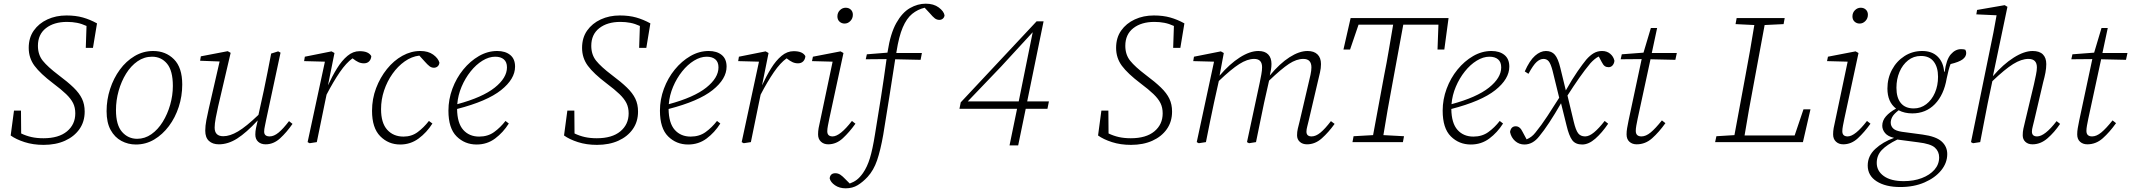

<svg xmlns="http://www.w3.org/2000/svg" viewBox="-20 -772 11577 1043"><path d="M38 -36 56 -171H94L95 -47Q122 -34 151 -27.5Q180 -21 216 -21Q299 -21 344 -58.5Q389 -96 389 -156Q389 -188 377 -212Q365 -236 339 -261Q313 -286 269 -319Q199 -372 167.5 -414.5Q136 -457 136 -512Q136 -567 163.5 -606Q191 -645 237.5 -666.5Q284 -688 341 -688Q391 -688 430 -677Q469 -666 507 -645L485 -512H446L450 -631Q424 -643 398.5 -648Q373 -653 344 -653Q273 -653 229.5 -619Q186 -585 186 -523Q186 -475 212.5 -442Q239 -409 297 -365Q348 -327 379.5 -296.5Q411 -266 425.5 -235.5Q440 -205 440 -166Q440 -111 411.5 -70.5Q383 -30 333 -7.5Q283 15 217 15Q160 15 113.5 0Q67 -15 38 -36Z M718 13Q676 13 639.5 -6.5Q603 -26 581 -66Q559 -106 559 -168Q559 -230 578 -288.5Q597 -347 631 -393.5Q665 -440 711.5 -467.5Q758 -495 812 -495Q880 -495 925 -450Q970 -405 970 -313Q970 -250 951 -191.5Q932 -133 897.5 -87Q863 -41 817.5 -14Q772 13 718 13ZM725 -18Q767 -18 802.5 -43Q838 -68 864 -110Q890 -152 904.5 -203Q919 -254 919 -305Q919 -388 887.5 -426Q856 -464 806 -464Q763 -464 727 -439Q691 -414 665 -372Q639 -330 624.5 -278.5Q610 -227 610 -174Q610 -93 643 -55.5Q676 -18 725 -18Z M1169 12Q1135 12 1115 -6.5Q1095 -25 1095 -62Q1095 -88 1101 -119.5Q1107 -151 1114 -181L1173 -438L1067 -442L1071 -466L1217 -494L1233 -485L1165 -194Q1158 -164 1152 -131.5Q1146 -99 1146 -79Q1146 -32 1193 -32Q1229 -32 1273 -58Q1317 -84 1384 -148L1413 -280Q1424 -330 1433.5 -380.5Q1443 -431 1453 -481L1491 -493L1504 -486L1426 -122Q1423 -105 1419 -87.5Q1415 -70 1415 -57Q1415 -31 1445 -31Q1468 -31 1493 -51.5Q1518 -72 1550 -114L1569 -99Q1537 -53 1501.5 -20.5Q1466 12 1423 12Q1398 12 1382.5 -2Q1367 -16 1367 -41Q1367 -58 1370.5 -75.5Q1374 -93 1380 -118Q1318 -51 1268.5 -19.5Q1219 12 1169 12Z M1651 0 1745 -437 1632 -440 1636 -464 1781 -493 1797 -484 1762 -310V-309Q1785 -359 1811 -401Q1837 -443 1867.5 -468.5Q1898 -494 1933 -494Q1959 -494 1974.5 -487Q1990 -480 1997 -467Q1996 -450 1985.5 -439Q1975 -428 1957 -428Q1941 -428 1927 -434.5Q1913 -441 1898 -453L1895 -455Q1861 -431 1826 -380Q1791 -329 1754 -258L1745 -215Q1734 -161 1723 -107.5Q1712 -54 1701 0L1662 6Z M2154 13Q2090 13 2045.5 -32Q2001 -77 2001 -170Q2001 -235 2023 -293Q2045 -351 2082 -397Q2119 -443 2166 -469Q2213 -495 2263 -495Q2306 -495 2333 -475.5Q2360 -456 2367 -432Q2366 -419 2357.5 -411.5Q2349 -404 2337 -404Q2324 -404 2313 -412.5Q2302 -421 2288 -437L2258 -470Q2216 -465 2178.5 -438.5Q2141 -412 2112 -371Q2083 -330 2066.5 -280.5Q2050 -231 2050 -179Q2050 -104 2083.5 -67Q2117 -30 2172 -30Q2216 -30 2249 -54.5Q2282 -79 2310 -115L2329 -101Q2298 -52 2254 -19.5Q2210 13 2154 13Z M2670 -464Q2636 -464 2601 -442.5Q2566 -421 2536.5 -384Q2507 -347 2487.5 -301Q2468 -255 2464 -206Q2601 -243 2667.5 -296Q2734 -349 2734 -406Q2734 -435 2717 -449.5Q2700 -464 2670 -464ZM2569 13Q2505 13 2460.5 -31Q2416 -75 2416 -171Q2416 -232 2437.5 -290Q2459 -348 2496.5 -394Q2534 -440 2581.5 -467.5Q2629 -495 2681 -495Q2725 -495 2751.5 -473.5Q2778 -452 2778 -410Q2778 -343 2702 -282.5Q2626 -222 2463 -180Q2464 -103 2496.5 -66.5Q2529 -30 2583 -30Q2630 -30 2664 -54.5Q2698 -79 2726 -115L2744 -101Q2713 -52 2669.5 -19.5Q2626 13 2569 13Z M3044 -36 3062 -171H3100L3101 -47Q3128 -34 3157 -27.5Q3186 -21 3222 -21Q3305 -21 3350 -58.5Q3395 -96 3395 -156Q3395 -188 3383 -212Q3371 -236 3345 -261Q3319 -286 3275 -319Q3205 -372 3173.5 -414.5Q3142 -457 3142 -512Q3142 -567 3169.5 -606Q3197 -645 3243.5 -666.5Q3290 -688 3347 -688Q3397 -688 3436 -677Q3475 -666 3513 -645L3491 -512H3452L3456 -631Q3430 -643 3404.5 -648Q3379 -653 3350 -653Q3279 -653 3235.5 -619Q3192 -585 3192 -523Q3192 -475 3218.5 -442Q3245 -409 3303 -365Q3354 -327 3385.5 -296.5Q3417 -266 3431.5 -235.5Q3446 -205 3446 -166Q3446 -111 3417.5 -70.5Q3389 -30 3339 -7.5Q3289 15 3223 15Q3166 15 3119.5 0Q3073 -15 3044 -36Z M3819 -464Q3785 -464 3750 -442.5Q3715 -421 3685.5 -384Q3656 -347 3636.5 -301Q3617 -255 3613 -206Q3750 -243 3816.5 -296Q3883 -349 3883 -406Q3883 -435 3866 -449.5Q3849 -464 3819 -464ZM3718 13Q3654 13 3609.5 -31Q3565 -75 3565 -171Q3565 -232 3586.5 -290Q3608 -348 3645.5 -394Q3683 -440 3730.5 -467.5Q3778 -495 3830 -495Q3874 -495 3900.5 -473.5Q3927 -452 3927 -410Q3927 -343 3851 -282.5Q3775 -222 3612 -180Q3613 -103 3645.5 -66.5Q3678 -30 3732 -30Q3779 -30 3813 -54.5Q3847 -79 3875 -115L3893 -101Q3862 -52 3818.5 -19.5Q3775 13 3718 13Z M4009 0 4103 -437 3990 -440 3994 -464 4139 -493 4155 -484 4120 -310V-309Q4143 -359 4169 -401Q4195 -443 4225.5 -468.5Q4256 -494 4291 -494Q4317 -494 4332.5 -487Q4348 -480 4355 -467Q4354 -450 4343.5 -439Q4333 -428 4315 -428Q4299 -428 4285 -434.5Q4271 -441 4256 -453L4253 -455Q4219 -431 4184 -380Q4149 -329 4112 -258L4103 -215Q4092 -161 4081 -107.5Q4070 -54 4059 0L4020 6Z M4424 -42Q4424 -59 4427 -76.5Q4430 -94 4436 -119L4503 -437L4391 -440L4396 -464L4546 -493L4562 -484L4485 -127Q4481 -108 4477.5 -89.5Q4474 -71 4474 -59Q4474 -31 4503 -31Q4543 -31 4608 -115L4627 -100Q4594 -54 4558.5 -21Q4523 12 4479 12Q4455 12 4439.5 -2.5Q4424 -17 4424 -42ZM4568 -644Q4552 -644 4540.5 -654.5Q4529 -665 4529 -683Q4529 -703 4542.5 -716.5Q4556 -730 4574 -730Q4591 -730 4602 -719.5Q4613 -709 4613 -692Q4613 -672 4599.5 -658Q4586 -644 4568 -644Z M4574 251Q4540 251 4516 234.5Q4492 218 4487 197Q4490 169 4518 169Q4533 169 4545.5 177.5Q4558 186 4571 200L4596 225Q4618 217 4634.5 204.5Q4651 192 4668 168Q4691 135 4705.5 87.5Q4720 40 4733 -41Q4750 -143 4766 -245.5Q4782 -348 4796 -451L4683 -450L4689 -477L4801 -486Q4801 -488 4801.5 -489.5Q4802 -491 4802 -492Q4817 -590 4849 -647Q4881 -704 4923 -728Q4965 -752 5009 -752Q5052 -752 5079.5 -731.5Q5107 -711 5111 -689Q5110 -678 5102 -671Q5094 -664 5083 -664Q5069 -664 5058 -672.5Q5047 -681 5031 -700L5003 -730Q4965 -721 4935 -696.5Q4905 -672 4884 -623Q4863 -574 4850 -491Q4850 -490 4849.5 -488Q4849 -486 4849 -484H4988L4981 -447L4843 -450Q4827 -349 4811 -245Q4795 -141 4778 -40Q4763 45 4744.5 99Q4726 153 4693 189Q4667 217 4639 234Q4611 251 4574 251Z M5464 18 5505 -181H5192L5199 -216L5611 -656H5649L5560 -221H5678L5670 -181H5552L5511 18ZM5418 -410 5237 -221H5514L5590 -597Z M5945 -36 5963 -171H6001L6002 -47Q6029 -34 6058 -27.5Q6087 -21 6123 -21Q6206 -21 6251 -58.5Q6296 -96 6296 -156Q6296 -188 6284 -212Q6272 -236 6246 -261Q6220 -286 6176 -319Q6106 -372 6074.5 -414.5Q6043 -457 6043 -512Q6043 -567 6070.5 -606Q6098 -645 6144.5 -666.5Q6191 -688 6248 -688Q6298 -688 6337 -677Q6376 -666 6414 -645L6392 -512H6353L6357 -631Q6331 -643 6305.5 -648Q6280 -653 6251 -653Q6180 -653 6136.5 -619Q6093 -585 6093 -523Q6093 -475 6119.5 -442Q6146 -409 6204 -365Q6255 -327 6286.5 -296.5Q6318 -266 6332.5 -235.5Q6347 -205 6347 -166Q6347 -111 6318.5 -70.5Q6290 -30 6240 -7.5Q6190 15 6124 15Q6067 15 6020.5 0Q5974 -15 5945 -36Z M7080 12Q7056 12 7041 -1.5Q7026 -15 7026 -37Q7026 -56 7030 -72.5Q7034 -89 7040 -113L7087 -314Q7094 -342 7099 -365.5Q7104 -389 7104 -406Q7104 -452 7060 -452Q7023 -452 6982 -425Q6941 -398 6874 -334L6847 -214Q6836 -161 6825 -107.5Q6814 -54 6803 0L6765 6L6754 0L6823 -322Q6828 -346 6832 -368Q6836 -390 6836 -407Q6836 -452 6793 -452Q6756 -452 6712 -424Q6668 -396 6601 -332L6575 -215Q6563 -161 6552.5 -107.5Q6542 -54 6531 0L6492 6L6481 0L6575 -437L6462 -440L6466 -464L6612 -493L6628 -484L6605 -361Q6660 -425 6715 -460Q6770 -495 6816 -495Q6851 -495 6869 -476.5Q6887 -458 6887 -425Q6887 -410 6884.5 -394.5Q6882 -379 6878 -362Q6932 -427 6985 -461Q7038 -495 7083 -495Q7118 -495 7137 -476.5Q7156 -458 7156 -424Q7156 -402 7150.5 -378Q7145 -354 7138 -325L7090 -120Q7086 -102 7081.5 -85.5Q7077 -69 7077 -57Q7077 -31 7105 -31Q7128 -31 7153 -51.5Q7178 -72 7210 -114L7230 -99Q7197 -53 7160.5 -20.5Q7124 12 7080 12Z M7278 -503 7317 -674H7849L7826 -503H7789L7794 -638H7603L7543 -312Q7530 -244 7518 -175Q7506 -106 7495 -38L7607 -32L7601 0H7327L7333 -32L7439 -38L7499 -362Q7513 -431 7524.5 -500Q7536 -569 7548 -638H7360L7314 -503Z M8071 -464Q8037 -464 8002 -442.5Q7967 -421 7937.5 -384Q7908 -347 7888.5 -301Q7869 -255 7865 -206Q8002 -243 8068.5 -296Q8135 -349 8135 -406Q8135 -435 8118 -449.5Q8101 -464 8071 -464ZM7970 13Q7906 13 7861.5 -31Q7817 -75 7817 -171Q7817 -232 7838.5 -290Q7860 -348 7897.5 -394Q7935 -440 7982.5 -467.5Q8030 -495 8082 -495Q8126 -495 8152.5 -473.5Q8179 -452 8179 -410Q8179 -343 8103 -282.5Q8027 -222 7864 -180Q7865 -103 7897.5 -66.5Q7930 -30 7984 -30Q8031 -30 8065 -54.5Q8099 -79 8127 -115L8145 -101Q8114 -52 8070.5 -19.5Q8027 13 7970 13Z M8183 -55Q8188 -86 8214 -86Q8237 -86 8251 -56L8273 -15Q8287 -21 8298.5 -29.5Q8310 -38 8321 -52Q8353 -91 8386 -141.5Q8419 -192 8450 -241L8414 -388Q8404 -426 8393 -439Q8382 -452 8365 -452Q8346 -452 8327.5 -435.5Q8309 -419 8283 -371L8263 -384Q8289 -443 8318.5 -469Q8348 -495 8378 -495Q8409 -495 8426.5 -474.5Q8444 -454 8456 -404L8486 -281Q8521 -343 8549.5 -384Q8578 -425 8597 -448Q8617 -471 8637.5 -483Q8658 -495 8683 -495Q8709 -495 8727 -480Q8745 -465 8750 -442Q8749 -428 8740.5 -417.5Q8732 -407 8718 -407Q8706 -407 8697.5 -413Q8689 -419 8681 -435L8665 -465Q8654 -460 8642.5 -450.5Q8631 -441 8620 -429Q8589 -392 8558 -347.5Q8527 -303 8495 -253L8529 -111Q8540 -65 8553 -48Q8566 -31 8591 -31Q8613 -31 8639.5 -53Q8666 -75 8697 -115L8716 -100Q8682 -50 8646 -18.5Q8610 13 8575 13Q8538 13 8520.5 -11Q8503 -35 8490 -90L8460 -211Q8391 -91 8342 -32Q8307 13 8261 13Q8232 13 8210.5 -6Q8189 -25 8183 -55Z M8871 12Q8847 12 8831.5 -2Q8816 -16 8816 -42Q8816 -59 8819 -76Q8822 -93 8827 -118L8898 -451L8784 -450L8790 -477L8908 -486L8948 -620H8982L8953 -484H9089L9081 -447L8946 -450L8876 -126Q8872 -107 8869 -90Q8866 -73 8866 -61Q8866 -31 8897 -31Q8921 -31 8947 -52.5Q8973 -74 9008 -118L9027 -103Q8992 -54 8955 -21Q8918 12 8871 12Z M9408 -641 9414 -674H9675L9669 -641L9566 -636L9506 -312Q9493 -243 9480.5 -174Q9468 -105 9457 -36H9729L9777 -178H9815L9774 0H9297L9304 -32L9402 -38L9462 -362Q9475 -430 9487 -499Q9499 -568 9510 -636Z M9938 -42Q9938 -59 9941 -76.5Q9944 -94 9950 -119L10017 -437L9905 -440L9910 -464L10060 -493L10076 -484L9999 -127Q9995 -108 9991.5 -89.5Q9988 -71 9988 -59Q9988 -31 10017 -31Q10057 -31 10122 -115L10141 -100Q10108 -54 10072.5 -21Q10037 12 9993 12Q9969 12 9953.5 -2.5Q9938 -17 9938 -42ZM10082 -644Q10066 -644 10054.5 -654.5Q10043 -665 10043 -683Q10043 -703 10056.5 -716.5Q10070 -730 10088 -730Q10105 -730 10116 -719.5Q10127 -709 10127 -692Q10127 -672 10113.5 -658Q10100 -644 10082 -644Z M10368 -156Q10326 -156 10294 -173Q10268 -153 10259.5 -137Q10251 -121 10251 -106Q10251 -87 10264.5 -74Q10278 -61 10312 -56L10424 -41Q10497 -31 10527.5 -3.5Q10558 24 10558 65Q10558 113 10525 153.5Q10492 194 10434.5 219Q10377 244 10303 244Q10223 244 10174.5 213Q10126 182 10126 127Q10126 75 10167 37Q10208 -1 10269 -23Q10235 -31 10220 -49.5Q10205 -68 10205 -89Q10205 -117 10225 -140Q10245 -163 10280 -182Q10233 -218 10233 -291Q10233 -347 10258 -393.5Q10283 -440 10326 -467.5Q10369 -495 10422 -495Q10475 -495 10506 -464.5Q10537 -434 10541 -383L10544 -382Q10553 -449 10577.5 -477Q10602 -505 10633 -505Q10647 -505 10656 -502Q10661 -494 10661 -484Q10661 -464 10641.5 -449.5Q10622 -435 10576 -424Q10565 -396 10555 -346Q10540 -257 10491 -206.5Q10442 -156 10368 -156ZM10376 -183Q10414 -183 10444 -206Q10474 -229 10491 -268Q10508 -307 10508 -355Q10508 -407 10484.5 -437.5Q10461 -468 10415 -468Q10375 -468 10345 -444Q10315 -420 10298.5 -381Q10282 -342 10282 -295Q10282 -241 10306 -212Q10330 -183 10376 -183ZM10175 113Q10175 157 10213.5 184.5Q10252 212 10322 212Q10376 212 10419.5 195.5Q10463 179 10488.5 150Q10514 121 10514 83Q10514 51 10491 30Q10468 9 10400 1L10294 -13Q10293 -13 10291 -13.5Q10289 -14 10287 -14Q10230 14 10202.5 43Q10175 72 10175 113Z M10698 6 10687 0 10790 -503Q10800 -550 10809 -596Q10818 -642 10826 -689L10716 -694L10720 -718L10870 -744L10885 -735L10806 -358Q10862 -423 10919 -459Q10976 -495 11022 -495Q11059 -495 11077.5 -476.5Q11096 -458 11096 -424Q11096 -402 11091.5 -378Q11087 -354 11079 -325L11031 -120Q11027 -102 11022.5 -85.5Q11018 -69 11018 -57Q11018 -31 11046 -31Q11088 -31 11152 -114L11171 -99Q11140 -53 11102.5 -20.5Q11065 12 11021 12Q10997 12 10982.5 -1.5Q10968 -15 10968 -37Q10968 -56 10971.5 -72.5Q10975 -89 10981 -113L11029 -314Q11035 -342 11040 -365.5Q11045 -389 11045 -406Q11045 -452 10999 -452Q10961 -452 10916 -424Q10871 -396 10803 -331L10778 -212Q10768 -160 10757.5 -106.5Q10747 -53 10737 0Z M11319 12Q11295 12 11279.5 -2Q11264 -16 11264 -42Q11264 -59 11267 -76Q11270 -93 11275 -118L11346 -451L11232 -450L11238 -477L11356 -486L11396 -620H11430L11401 -484H11537L11529 -447L11394 -450L11324 -126Q11320 -107 11317 -90Q11314 -73 11314 -61Q11314 -31 11345 -31Q11369 -31 11395 -52.5Q11421 -74 11456 -118L11475 -103Q11440 -54 11403 -21Q11366 12 11319 12Z"/></svg>

Font: Source Serif 4 SmText Light
Style: Italic
Weight: 300
Italic angle: -12°
Designer: Frank Grießhammer
Foundry: Adobe
Version: Version 4.005;hotconv 1.1.0;makeotfexe 2.6.0